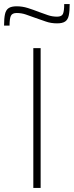

<svg xmlns="http://www.w3.org/2000/svg" viewBox="-49 -925 363 945"><path d="M115 0V-688H151V0ZM-29 -799Q-29 -834 -24.5 -855Q-20 -876 -6.5 -885Q7 -894 33 -894Q61 -894 88 -885.5Q115 -877 143 -866Q165 -858 186.5 -850.5Q208 -843 232 -843Q255 -843 261 -857Q267 -871 267 -905H294Q294 -870 289.5 -849Q285 -828 271.5 -819Q258 -810 232 -810Q202 -810 176.5 -819Q151 -828 122 -838Q100 -846 78.5 -853.5Q57 -861 33 -861Q11 -861 4.5 -847Q-2 -833 -2 -799Z"/></svg>

Font: Saira Thin
Style: Regular
Weight: 100
Designer: Hector Gatti with collaboration of the Omnibus-Type team
Foundry: Omnibus-Type
Version: Version 1.101